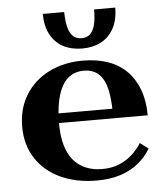

<svg xmlns="http://www.w3.org/2000/svg" viewBox="-54 -799 735 856"><g transform="rotate(-5 314.0 -370.5)"><path d="M199 -257Q199 -201 211 -160Q223 -119 245.5 -92.5Q268 -66 300.5 -52.5Q333 -39 373 -39Q416 -39 449 -52.5Q482 -66 507.5 -89Q533 -112 550 -140L587 -112Q566 -76 532 -48Q498 -20 451.5 -5Q405 10 345 10Q254 10 183.5 -22.5Q113 -55 73.5 -115.5Q34 -176 34 -258Q34 -339 72 -400Q110 -461 176.5 -494.5Q243 -528 328 -528Q392 -528 441.5 -510.5Q491 -493 525 -458.5Q559 -424 577.5 -374Q596 -324 596 -260H159V-303H468L442 -288Q441 -340 434.5 -376.5Q428 -413 414 -436.5Q400 -460 379 -471.5Q358 -483 329 -483Q298 -483 274 -469.5Q250 -456 233.5 -428Q217 -400 208 -357.5Q199 -315 199 -257ZM332 -582Q284 -582 248 -600.5Q212 -619 191 -656.5Q170 -694 169 -751H265Q266 -707 273.5 -680Q281 -653 296 -640.5Q311 -628 333 -628Q355 -628 369.5 -640.5Q384 -653 391.5 -680Q399 -707 399 -751H494Q493 -694 472 -656.5Q451 -619 415 -600.5Q379 -582 332 -582Z"/></g></svg>

Font: Roboto Serif 120pt Expanded SemiBold
Style: Regular
Weight: 600
Width: 7
Designer: Greg Gazdowicz
Foundry: Commercial Type
Version: Version 1.008